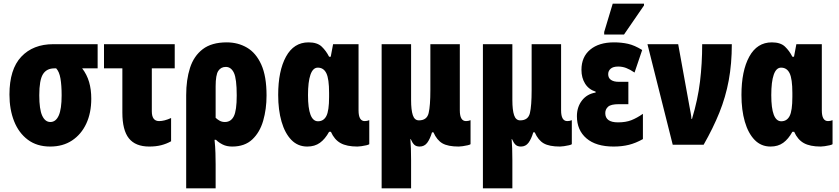

<svg xmlns="http://www.w3.org/2000/svg" viewBox="-20 -796 4617 1056"><path d="M256 10Q183 10 133 -27.5Q83 -65 57.5 -129.5Q32 -194 32 -276Q32 -415 97 -484Q162 -553 273 -553H517V-420H432Q458 -386 470 -345Q482 -304 482 -253Q482 -175 454.5 -116Q427 -57 376.5 -23.5Q326 10 256 10ZM257 -125Q287 -125 303 -160.5Q319 -196 319 -272Q319 -327 312.5 -364.5Q306 -402 289 -420H279Q236 -420 216 -387.5Q196 -355 196 -272Q196 -195 212 -160Q228 -125 257 -125Z M801 10Q725 10 689 -35Q653 -80 653 -177V-420H552V-553H941V-420H815V-184Q815 -130 855 -130Q884 -130 921 -147V-19Q896 -5 867 2.5Q838 10 801 10Z M1004 240V-273Q1004 -357 1025 -422.5Q1046 -488 1095 -525.5Q1144 -563 1227 -563Q1289 -563 1338.5 -534Q1388 -505 1417 -441Q1446 -377 1446 -271Q1446 -196 1427.5 -132Q1409 -68 1367.5 -29Q1326 10 1257 10Q1227 10 1205 -1Q1183 -12 1168 -27H1160Q1164 11 1165 46Q1166 81 1166 107V240ZM1217 -125Q1250 -125 1266 -156.5Q1282 -188 1282 -271Q1282 -363 1266.5 -395.5Q1251 -428 1222 -428Q1195 -428 1180.5 -406Q1166 -384 1166 -321V-148Q1177 -138 1189 -131.5Q1201 -125 1217 -125Z M1670 10Q1618 10 1582.5 -26.5Q1547 -63 1528.5 -127Q1510 -191 1510 -274Q1510 -406 1553 -484.5Q1596 -563 1677 -563Q1725 -563 1749.5 -539.5Q1774 -516 1790 -484H1799L1812 -553H1952V-189Q1952 -130 1986 -130Q1999 -130 2011 -135V-3Q2008 0 1995 3Q1982 6 1968 8Q1954 10 1946 10Q1887 10 1853 -9Q1819 -28 1800 -71H1790Q1768 -31 1739.5 -10.5Q1711 10 1670 10ZM1729 -129Q1760 -129 1775 -158Q1790 -187 1790 -263V-285Q1790 -362 1775 -393Q1760 -424 1728 -424Q1701 -424 1687.5 -385Q1674 -346 1674 -273Q1674 -129 1729 -129Z M2079 240V-553H2241V-246Q2241 -191 2250.5 -162.5Q2260 -134 2284 -134Q2328 -134 2337.5 -174Q2347 -214 2347 -300V-553H2509V-189Q2509 -130 2543 -130Q2556 -130 2568 -135V-3Q2565 0 2552 3Q2539 6 2525 8Q2511 10 2503 10Q2444 10 2413.5 -7.5Q2383 -25 2364 -68H2356Q2345 -31 2329.5 -10.5Q2314 10 2288 10Q2269 10 2258.5 0Q2248 -10 2239 -31H2237Q2239 -9 2240 21Q2241 51 2241 84V240Z M2636 240V-553H2798V-246Q2798 -191 2807.5 -162.5Q2817 -134 2841 -134Q2885 -134 2894.5 -174Q2904 -214 2904 -300V-553H3066V-189Q3066 -130 3100 -130Q3113 -130 3125 -135V-3Q3122 0 3109 3Q3096 6 3082 8Q3068 10 3060 10Q3001 10 2970.5 -7.5Q2940 -25 2921 -68H2913Q2902 -31 2886.5 -10.5Q2871 10 2845 10Q2826 10 2815.5 0Q2805 -10 2796 -31H2794Q2796 -9 2797 21Q2798 51 2798 84V240Z M3355 10Q3258 10 3205.5 -35Q3153 -80 3153 -157Q3153 -207 3180.5 -243Q3208 -279 3256 -287V-292Q3218 -304 3198 -336Q3178 -368 3178 -412Q3178 -483 3226 -523Q3274 -563 3357 -563Q3398 -563 3434 -555Q3470 -547 3512 -521L3470 -397Q3445 -414 3424 -422Q3403 -430 3380 -430Q3352 -430 3338.5 -418Q3325 -406 3325 -388Q3325 -367 3340.5 -356.5Q3356 -346 3383 -346H3436V-223H3383Q3340 -223 3324.5 -209Q3309 -195 3309 -174Q3309 -123 3379 -123Q3422 -123 3452.5 -135Q3483 -147 3516 -170V-31Q3477 -9 3439 0.5Q3401 10 3355 10ZM3303 -606V-620L3350 -776H3522V-766L3412 -606Z M3680 0 3541 -553H3710L3772 -211Q3775 -194 3778.5 -176.5Q3782 -159 3783 -142H3786Q3818 -248 3830 -347Q3842 -446 3842 -553H4005Q4005 -445 3988 -353.5Q3971 -262 3936.5 -176.5Q3902 -91 3850 0Z M4218 10Q4166 10 4130.5 -26.5Q4095 -63 4076.5 -127Q4058 -191 4058 -274Q4058 -406 4101 -484.5Q4144 -563 4225 -563Q4273 -563 4297.5 -539.5Q4322 -516 4338 -484H4347L4360 -553H4500V-189Q4500 -130 4534 -130Q4547 -130 4559 -135V-3Q4556 0 4543 3Q4530 6 4516 8Q4502 10 4494 10Q4435 10 4401 -9Q4367 -28 4348 -71H4338Q4316 -31 4287.5 -10.5Q4259 10 4218 10ZM4277 -129Q4308 -129 4323 -158Q4338 -187 4338 -263V-285Q4338 -362 4323 -393Q4308 -424 4276 -424Q4249 -424 4235.5 -385Q4222 -346 4222 -273Q4222 -129 4277 -129Z"/></svg>

Font: Noto Sans ExtraCondensed Black
Style: Regular
Weight: 900
Width: 2
Designer: Monotype Design Team
Foundry: Monotype Imaging Inc.
Version: Version 2.013; ttfautohint (v1.8.4.7-5d5b)